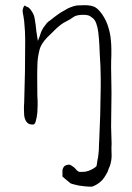

<svg xmlns="http://www.w3.org/2000/svg" viewBox="-20 -480 508 740"><path d="M367.2 -90.8Q367.2 -108.4 368.2 -143.6V-178.7Q368.2 -202.1 367.2 -223.6Q366.2 -244.1 364.3 -275.4Q363.3 -306.6 361.3 -331.1Q359.4 -356.4 355.5 -375Q350.6 -394.5 344.7 -402.3Q340.8 -409.2 328.1 -417Q320.3 -422.9 300.8 -422.9Q274.4 -422.9 262.7 -414.1Q251 -405.3 235.4 -397.5Q216.8 -388.7 198.2 -371.1Q179.7 -353.5 162.1 -335.9Q138.7 -311.5 132.8 -290Q124 -255.9 124 -225.6Q123 -191.4 123.5 -162.1Q124 -132.8 124 -108.4Q124 -104.5 125 -91.8Q125 -80.1 125 -73.2Q125 -59.6 124 -46.9Q122.1 -26.4 117.2 -10.7Q115.2 -4.9 112.8 -2.4Q110.4 0 107.4 0Q92.8 0 87.9 -4.9Q81.1 -9.8 78.1 -17.6Q74.2 -25.4 73.2 -35.2Q72.3 -46.9 72.3 -58.6Q72.3 -65.4 72.3 -71.3Q73.2 -78.1 73.2 -84Q75.2 -143.6 76.2 -203.6Q77.1 -263.7 77.1 -324.2Q77.1 -341.8 76.2 -359.4Q74.2 -392.6 73.2 -398.4Q72.3 -407.2 70.3 -418Q67.4 -431.6 67.4 -435.5Q67.4 -439.5 67.4 -442.4Q68.4 -445.3 70.3 -452.1Q72.3 -456.1 74.2 -458Q74.2 -458 76.2 -459Q78.1 -456.1 81.1 -455.1L82 -454.1H83H85L85.9 -453.1Q93.8 -450.2 103.5 -434.6Q111.3 -422.9 113.3 -410.2Q115.2 -399.4 117.2 -385.7Q118.2 -372.1 120.1 -359.4L123 -340.8L126 -322.3L132.8 -339.8L138.7 -357.4Q142.6 -366.2 148.4 -375Q155.3 -383.8 160.2 -390.6Q164.1 -395.5 175.8 -403.3Q187.5 -413.1 201.2 -422.9Q213.9 -432.6 229.5 -440.4Q243.2 -449.2 250 -451.2Q263.7 -457 276.4 -459Q291 -460 305.7 -460Q333 -460 346.7 -452.1Q360.4 -444.3 375 -422.9Q390.6 -399.4 397.5 -375Q405.3 -350.6 407.2 -326.2Q409.2 -307.6 409.2 -289.1Q409.2 -282.2 409.2 -266.6Q408.2 -249 408.2 -219.7Q408.2 -196.3 409.2 -159.2Q410.2 -122.1 409.2 -76.2L408.2 7.8Q409.2 42 410.2 75.2Q409.2 86.9 409.7 98.1Q410.2 109.4 410.2 120.1Q410.2 130.9 408.2 141.6Q406.2 152.3 403.3 160.2Q399.4 168 394.5 182.6Q379.9 210 369.1 218.8Q354.5 232.4 335 239.3Q331.1 240.2 308.6 238.3Q295.9 237.3 285.2 235.4Q279.3 234.4 267.6 231.4Q255.9 228.5 252 226.6L241.2 217.8Q235.4 212.9 229.5 208Q223.6 203.1 220.7 200.2V191.4V174.8Q222.7 167 226.6 162.1Q229.5 158.2 236.3 156.2Q245.1 153.3 250 155.3Q253.9 156.2 266.6 166Q277.3 178.7 283.2 181.6Q292 183.6 309.6 181.6Q322.3 178.7 330.1 174.8Q351.6 164.1 352.5 158.2Q353.5 149.4 355.5 137.7Q358.4 127 359.4 114.3Q361.3 98.6 361.3 85.9Q361.3 73.2 362.3 64.5Q364.3 -1 366.2 -37.1Q366.2 -63.5 367.2 -90.8Z"/></svg>

Font: ToneOZ-YinPZ-Tsuipita-TC
Style: Regular
Weight: 400
Designer: ÂÆ£ÂøóÂáåJeffrey Xuan(jeffreyx@gmail.com, ToneOZ.com) ÈòøÂù§(cjkFonts)
Foundry: ToneOZ
Version: Version 0.24071